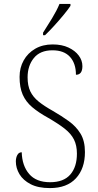

<svg xmlns="http://www.w3.org/2000/svg" viewBox="-20 -951 502 981"><path d="M235 10Q175 10 136.5 -10Q98 -30 79.5 -61Q61 -92 61 -126Q61 -145 68.5 -159Q76 -173 91 -173Q93 -104 129 -62Q165 -20 236 -20Q305 -20 339 -59Q373 -98 373 -166Q373 -208 358 -238Q343 -268 310.5 -293.5Q278 -319 226 -349Q177 -376 144.5 -403.5Q112 -431 96 -467.5Q80 -504 80 -558Q80 -605 101 -642.5Q122 -680 160 -702Q198 -724 249 -724Q296 -724 330 -708Q364 -692 382.5 -667Q401 -642 401 -613Q401 -569 368 -569Q368 -627 337.5 -660.5Q307 -694 248 -694Q185 -694 153 -654.5Q121 -615 121 -556Q121 -513 135 -484Q149 -455 177.5 -432Q206 -409 249 -385Q294 -359 331.5 -332Q369 -305 391.5 -268Q414 -231 414 -174Q414 -90 368 -40Q322 10 235 10ZM200 -784Q222 -818 246 -857.5Q270 -897 284 -931H340V-921Q329 -904 306 -876Q283 -848 257 -819.5Q231 -791 210 -771H200Z"/></svg>

Font: Noto Serif Tamil SemiCondensed ExtraLight
Style: Italic
Weight: 200
Width: 4
Italic angle: -12°
Designer: Indian Type Foundry, Tom Grace, and the Monotype Design Team
Foundry: Monotype Imaging Inc.
Version: Version 2.003; ttfautohint (v1.8.4.7-5d5b)